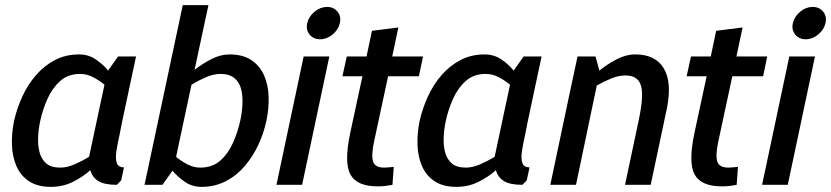

<svg xmlns="http://www.w3.org/2000/svg" viewBox="-20 -720 3238 748"><path d="M292 -432Q245 -432 214 -404Q183 -376 164.5 -334Q146 -292 137 -250Q130 -218 128.5 -186Q127 -154 134 -127Q141 -100 160 -83.5Q179 -67 215 -67Q241 -67 271 -80Q301 -93 327 -109L387 -390Q368 -406 343.5 -419Q319 -432 292 -432ZM435 0Q386 0 362.5 -15Q339 -30 332 -57Q303 -31 264 -11.5Q225 8 178 8Q126 8 93 -14Q60 -36 44 -73Q28 -110 26.5 -156Q25 -202 35 -250Q46 -298 67 -344Q88 -390 120 -427Q152 -464 194 -486Q236 -508 288 -508Q324 -508 352.5 -489Q381 -470 401 -445L440 -500H510L495 -430L455 -242L446 -196Q438 -161 433.5 -131.5Q429 -102 435 -85Q441 -68 463 -68L452 -17Z M916 -250Q923 -282 924.5 -314Q926 -346 919.5 -372.5Q913 -399 893.5 -415.5Q874 -432 839 -432Q812 -432 782 -419Q752 -406 726 -390L666 -109Q685 -93 709.5 -80Q734 -67 760 -67Q808 -67 839 -95Q870 -123 888.5 -165.5Q907 -208 916 -250ZM792 -700 738 -448Q769 -472 804 -490Q839 -508 874 -508Q926 -508 959 -486Q992 -464 1008.5 -427Q1025 -390 1026.5 -344Q1028 -298 1018 -250Q1008 -202 986.5 -156Q965 -110 933.5 -73Q902 -36 859.5 -14Q817 8 765 8Q729 8 701 -11Q673 -30 652 -55L613 0H543L558 -70L692 -700Z M1227 -567Q1201 -567 1186 -585.5Q1171 -604 1177 -630Q1183 -656 1205.5 -674.5Q1228 -693 1254 -693Q1280 -693 1295 -674.5Q1310 -656 1304 -630Q1298 -604 1275.5 -585.5Q1253 -567 1227 -567ZM1057 0 1163 -500H1263L1157 0Z M1514 -70 1509 0Q1494 3 1481.5 4.5Q1469 6 1451 6Q1371 6 1345.5 -39.5Q1320 -85 1344 -200L1392 -423H1314L1331 -500H1408L1429 -600L1532 -613L1508 -500H1628L1612 -423H1492L1437 -167Q1426 -114 1433.5 -90.5Q1441 -67 1477 -67Q1486 -67 1494 -68Q1502 -69 1514 -70Z M1872 -432Q1825 -432 1794 -404Q1763 -376 1744.5 -334Q1726 -292 1717 -250Q1710 -218 1708.5 -186Q1707 -154 1714 -127Q1721 -100 1740 -83.5Q1759 -67 1795 -67Q1821 -67 1851 -80Q1881 -93 1907 -109L1967 -390Q1948 -406 1923.5 -419Q1899 -432 1872 -432ZM2015 0Q1966 0 1942.5 -15Q1919 -30 1912 -57Q1883 -31 1844 -11.5Q1805 8 1758 8Q1706 8 1673 -14Q1640 -36 1624 -73Q1608 -110 1606.5 -156Q1605 -202 1615 -250Q1626 -298 1647 -344Q1668 -390 1700 -427Q1732 -464 1774 -486Q1816 -508 1868 -508Q1904 -508 1932.5 -489Q1961 -470 1981 -445L2020 -500H2090L2075 -430L2035 -242L2026 -196Q2018 -161 2013.5 -131.5Q2009 -102 2015 -85Q2021 -68 2043 -68L2032 -17Z M2515 0H2415L2468 -250Q2489 -348 2477 -387Q2465 -426 2417 -426Q2390 -426 2360.5 -414Q2331 -402 2305 -387L2224 0H2124L2200 -360L2230 -500H2300L2315 -445Q2346 -470 2382.5 -489Q2419 -508 2454 -508H2455Q2533 -508 2565.5 -454.5Q2598 -401 2579 -302L2568 -250Z M2855 -70 2850 0Q2835 3 2822.5 4.5Q2810 6 2792 6Q2712 6 2686.5 -39.5Q2661 -85 2685 -200L2733 -423H2655L2672 -500H2749L2770 -600L2873 -613L2849 -500H2969L2953 -423H2833L2778 -167Q2767 -114 2774.5 -90.5Q2782 -67 2818 -67Q2827 -67 2835 -68Q2843 -69 2855 -70Z M3119 -567Q3093 -567 3078 -585.5Q3063 -604 3069 -630Q3075 -656 3097.5 -674.5Q3120 -693 3146 -693Q3172 -693 3187 -674.5Q3202 -656 3196 -630Q3190 -604 3167.5 -585.5Q3145 -567 3119 -567ZM2949 0 3055 -500H3155L3049 0Z"/></svg>

Font: Epunda Sans Medium
Style: Italic
Weight: 500
Italic angle: -12.0243°
Designer: Simon Atzbach
Foundry: typofactur
Version: Version 2.204; ttfautohint (v1.8.4.7-5d5b)